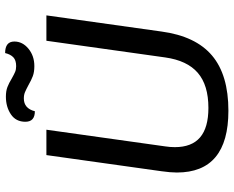

<svg xmlns="http://www.w3.org/2000/svg" viewBox="-101 -800 911 749"><g transform="rotate(-90 354.5 -425.5)"><path d="M56 -191Q56 -216 61 -251L124 -700H223L158 -237Q155 -218 155 -199Q155 -133 193 -100.5Q231 -68 308 -68Q397 -68 445 -109.5Q493 -151 505 -237L570 -700H669L606 -251Q588 -118 512.5 -54Q437 10 297 10Q56 10 56 -191ZM254 -782Q254 -819 283 -838.5Q312 -858 352 -858Q374 -858 389.5 -852Q405 -846 423 -835Q439 -826 448.5 -822Q458 -818 471 -818Q494 -818 505.5 -829Q517 -840 522 -861Q567 -861 567 -825Q567 -793 539 -770Q511 -747 471 -747Q448 -747 432 -753Q416 -759 397 -770Q380 -779 369.5 -783.5Q359 -788 345 -788Q306 -788 295 -745Q254 -745 254 -782Z"/></g></svg>

Font: Krub Medium
Style: Italic
Weight: 500
Italic angle: -8°
Designer: Ekaluck Peanpanawate
Foundry: Cadson Demak Co.,Ltd.
Version: Version 1.000; ttfautohint (v1.6)